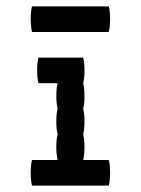

<svg xmlns="http://www.w3.org/2000/svg" viewBox="-20 -580 440 600"><path d="M324 -40Q324 -17 320 0H80Q76 -17 76 -40Q76 -64 80 -80H160Q156 -97 156 -120Q156 -144 160 -160Q156 -177 156 -200Q156 -224 160 -240Q156 -257 156 -280Q156 -304 160 -320H100Q96 -337 96 -360Q96 -384 100 -400H240Q244 -384 244 -360Q244 -337 240 -320Q244 -304 244 -280Q244 -257 240 -240Q244 -224 244 -200Q244 -177 240 -160Q244 -144 244 -120Q244 -97 240 -80H320Q324 -64 324 -40ZM324 -520Q324 -497 320 -480H80Q76 -497 76 -520Q76 -544 80 -560H320Q324 -544 324 -520Z"/></svg>

Font: VT323
Style: Regular
Weight: 400
Monospace: yes
Designer: Peter Hull
Version: Version 2.000